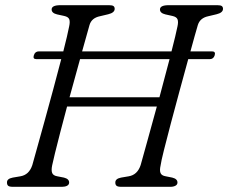

<svg xmlns="http://www.w3.org/2000/svg" viewBox="-20 -720 880 740"><path d="M181 -82.5Q177 -63 181.2 -53Q185.5 -43 201 -40.5L226.5 -35.5Q246.5 -30.5 246.5 -16.5Q246.5 -8.5 238.8 -4.2Q231 0 219.5 0H29.5Q16 0 11.5 -4Q7 -8 7 -15.5Q5.5 -31 29 -35.5L58.5 -40.5Q92 -46 104.5 -83.5Q110 -104 122.8 -149.2Q135.5 -194.5 151.8 -253.5Q168 -312.5 185 -375Q202 -437.5 216 -492H120.5Q105.5 -492 110.5 -507Q115 -522 130 -522H224Q232 -553 237.8 -578Q243.5 -603 246.5 -618Q250.5 -636 247 -645.5Q243.5 -655 227.5 -658.5L200 -664.5Q179 -669.5 179 -683.5Q179 -700 213 -700H400.5Q413 -700 417.5 -696.5Q422 -693 422 -686Q422 -671 397 -665L365.5 -657.5Q333 -651 325 -623.5Q314.5 -587.5 296.5 -522H641Q649 -553 655 -578Q661 -603 664 -618Q668 -636 664.2 -645.5Q660.5 -655 644.5 -658.5L617.5 -664.5Q596.5 -669.5 596.5 -683.5Q596.5 -700 630.5 -700H818Q830.5 -700 835 -696.5Q839.5 -693 839.5 -686Q839.5 -671 814.5 -665L783 -657.5Q751 -651 742.5 -623.5Q737.5 -607 730.2 -580.8Q723 -554.5 714 -522H797Q812 -522 807.5 -507Q803 -492 788 -492H705.5Q690 -435 672.2 -370.2Q654.5 -305.5 638.8 -245.8Q623 -186 612 -142Q601 -98 599 -82.5Q594.5 -63 598.8 -53Q603 -43 619 -40.5L644 -35.5Q664 -30.5 664 -16.5Q664 -8.5 656.2 -4.2Q648.5 0 637 0H447Q434 0 429.2 -4Q424.5 -8 424.5 -15.5Q423.5 -31 446.5 -35.5L476 -40.5Q509.5 -46 522 -83.5Q529 -108.5 546.5 -171.5Q564 -234.5 584.5 -309.5H238.5Q224.5 -256.5 212.2 -209.8Q200 -163 191.8 -129.2Q183.5 -95.5 181 -82.5ZM248 -345H594.5Q604.5 -383 614.5 -420.5Q624.5 -458 633.5 -492H288.5Q279 -458 268.8 -420.5Q258.5 -383 248 -345Z"/></svg>

Font: Fraunces 9pt Soft Light
Style: Italic
Weight: 300
Italic angle: -16°
Version: Version 1.000;[0bf87f6ff]